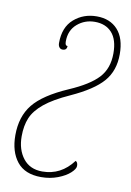

<svg xmlns="http://www.w3.org/2000/svg" viewBox="-84 -777 572 839"><g transform="rotate(10 202.0 -357.0)"><path d="M16 -151Q16 -234 59.5 -288Q103 -342 211 -389Q299 -427 337.5 -468.5Q376 -510 376 -577Q376 -638 348.5 -668.5Q321 -699 273 -699Q228 -699 195 -670.5Q162 -642 162 -593Q162 -583 164.5 -578.5Q167 -574 173 -574Q173 -555 154 -555Q145 -555 139.5 -562Q134 -569 134 -581Q134 -651 176 -687.5Q218 -724 277 -724Q336 -724 370 -686.5Q404 -649 404 -578Q404 -505 362.5 -457Q321 -409 222 -364Q151 -332 112 -300Q73 -268 58.5 -233Q44 -198 44 -151Q44 -92 74 -53.5Q104 -15 159 -15Q242 -15 295 -86Q305 -82 305 -65Q305 -52 285.5 -34Q266 -16 232 -3Q198 10 158 10Q86 10 51 -34Q16 -78 16 -151Z"/></g></svg>

Font: Noto Serif CondThin
Style: Italic
Weight: 250
Width: 3
Italic angle: -12°
Designer: Monotype Design Team
Foundry: Monotype Imaging Inc.
Version: Version 1.001